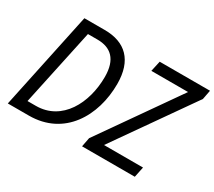

<svg xmlns="http://www.w3.org/2000/svg" viewBox="-132 -969 1365 1223"><g transform="rotate(30 550.5 -357.0)"><path d="M26 0H181C440 0 568 -220 568 -456C568 -629 479 -714 327 -714H177ZM572 0H960L976 -77H689L1088 -646L1101 -714H731L714 -637H984L585 -67ZM188 -76H127L247 -638H317C416 -638 477 -584 477 -455C477 -263 380 -76 188 -76Z"/></g></svg>

Font: Noto Sans SemiCondensed
Style: Italic
Weight: 400
Width: 4
Italic angle: -12°
Designer: Monotype Design Team
Foundry: Monotype Imaging Inc.
Version: Version 2.013